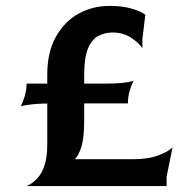

<svg xmlns="http://www.w3.org/2000/svg" viewBox="-20 -630 654 650"><path d="M50 -270Q57 -282 63.5 -304Q70 -326 70 -347H333Q379 -347 403.5 -350.5Q428 -354 433 -357Q426 -346 419.5 -324.5Q413 -303 413 -280H170Q115 -280 86 -276.5Q57 -273 50 -270ZM70 0Q92 -10 107.5 -27.5Q123 -45 131.5 -72.5Q140 -100 140 -140V-377Q140 -454 169.5 -506Q199 -558 246.5 -584Q294 -610 351 -610Q397 -610 428.5 -600Q460 -590 472 -580L462 -497V-467Q450 -485 423.5 -502.5Q397 -520 361 -520Q335 -520 313 -508.5Q291 -497 278 -466Q265 -435 265 -377V-220Q265 -162 255 -131.5Q245 -101 235 -94V-91H430Q483 -91 517.5 -104.5Q552 -118 564 -131L544 -31V0Z"/></svg>

Font: Red Rose Medium
Style: Regular
Weight: 500
Designer: Jaikishan Patel
Version: Version 2.000